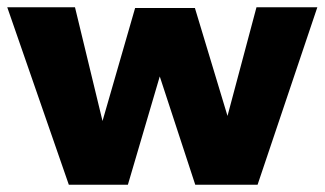

<svg xmlns="http://www.w3.org/2000/svg" viewBox="-24 -510 896 530"><path d="M166 0 -4 -490H183L259 -176L349 -488H514L604 -190L684 -490H852L687 0H515L417 -299L329 0Z"/></svg>

Font: Cantarell Extra Bold
Style: Regular
Weight: 800
Designer: Dave Crossland, Nikolaus Waxweiler, Florian Fecher, Jacques Le Bailly, Eben Sorkin, Alexei Vanyashin, Alexios Zavras, Em
Version: Version 0.303